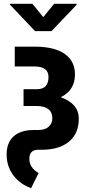

<svg xmlns="http://www.w3.org/2000/svg" viewBox="-20 -772 486 1003"><path d="M379.9 -752V-746.6L249 -609.4H163.1L32.7 -747.1V-752H149.4L206.1 -682.6L262.7 -752ZM233.4 -369.6Q233.4 -424.8 159.2 -424.8H57.1V-528.3H166Q266.6 -527.3 319.1 -489.7Q371.6 -452.1 371.6 -383.3Q371.6 -300.3 297.4 -264.2Q391.6 -230.5 391.6 -152.3Q391.6 -74.2 340.3 -32Q289.1 10.3 199.2 10.3H178.7Q133.3 11.2 133.3 57.6Q133.3 104 181.6 131.8L142.6 210.9Q84.5 190.4 49.8 144Q15.1 97.7 14.6 36.1Q14.2 -25.4 50 -58.6Q85.9 -91.8 151.9 -92.8H178.7Q215.3 -92.8 234.4 -110.1Q253.4 -127.4 253.4 -153.8Q253.4 -218.3 168.9 -218.3H103V-306.2H173.8Q233.4 -306.2 233.4 -369.6Z"/></svg>

Font: RobotoCondensed-Bold
Style: Bold
Weight: 700
Designer: Google
Version: Version 2.001240; 2014